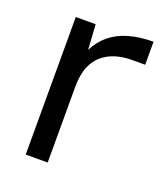

<svg xmlns="http://www.w3.org/2000/svg" viewBox="-106 -614 602 690"><g transform="rotate(20 195.0 -269.0)"><path d="M71 0V-526H147L153 -430Q171 -466 200 -490Q229 -514 270.5 -526Q312 -538 364 -538V-450H312Q282 -450 254 -442Q226 -434 203.5 -416Q181 -398 168 -367Q155 -336 155 -289V0Z"/></g></svg>

Font: DM Sans 9pt
Style: Regular
Weight: 400
Designer: Colophon Foundry, Jonny Pinhorn
Foundry: Colophon Foundry
Version: Version 4.004;gftools[0.9.30]